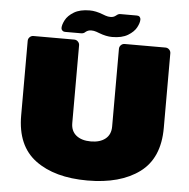

<svg xmlns="http://www.w3.org/2000/svg" viewBox="-58 -912 965 979"><g transform="rotate(5 425.0 -422.5)"><path d="M420 -744Q418 -745 405 -749.5Q392 -754 379 -754Q362 -754 350 -744Q341 -735 329 -735H245Q237 -735 231.5 -740.5Q226 -746 226 -753Q226 -770 238.5 -794Q251 -818 281.5 -836.5Q312 -855 362 -855Q393 -855 429 -841Q431 -840 444 -835.5Q457 -831 470 -831Q486 -831 498 -841Q504 -846 508.5 -848Q513 -850 520 -850H604Q613 -850 618 -844.5Q623 -839 623 -831Q623 -814 610.5 -790.5Q598 -767 567.5 -748.5Q537 -730 487 -730Q456 -730 420 -744ZM790 -291V-673Q790 -684 782 -692Q774 -700 763 -700H554Q543 -700 535 -692Q527 -684 527 -673V-275Q527 -234 499.5 -212Q472 -190 425 -190Q378 -190 350.5 -212Q323 -234 323 -275V-673Q323 -684 315 -692Q307 -700 296 -700H87Q76 -700 68 -692Q60 -684 60 -673V-291Q60 -136 158.5 -63Q257 10 425 10Q593 10 691.5 -63Q790 -136 790 -291Z"/></g></svg>

Font: Rubik Mono One
Style: Regular
Weight: 400
Designer: Hubert and Fischer with Elvire Volk Leonovitch (Cyrillic Expansion: Cyreal)
Foundry: Hubert and Fischer with Elvire Volk Leonovitch
Version: Version 2.000